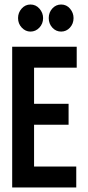

<svg xmlns="http://www.w3.org/2000/svg" viewBox="-20 -831 390 851"><path d="M34 0V-624H320V-531H131V-371H284V-278H131V-93H318V0ZM115 -691Q93 -691 76.5 -708.5Q60 -726 60 -751Q60 -775 76 -793Q92 -811 115 -811Q139 -811 155 -792.5Q171 -774 171 -751Q171 -726 154.5 -708.5Q138 -691 115 -691ZM251 -691Q228 -691 212 -708.5Q196 -726 196 -751Q196 -776 212 -793.5Q228 -811 251 -811Q275 -811 290.5 -792.5Q306 -774 306 -751Q306 -726 290 -708.5Q274 -691 251 -691Z"/></svg>

Font: Inconsolata ExtraCondensed ExtraBold
Style: Regular
Weight: 800
Width: 2
Monospace: yes
Designer: Raph Levien, Cyreal, Brenton Simpson
Foundry: Raph Levien, Cyreal, Google
Version: Version 3.001; ttfautohint (v1.8.2.53-6de2)